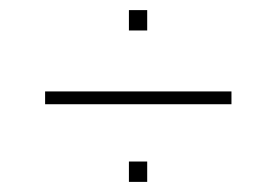

<svg xmlns="http://www.w3.org/2000/svg" viewBox="-20 -439 545 378"><path d="M269.8 -379V-419.1H233.8V-379ZM435.7 -233.8V-259H68.8V-233.8ZM269.8 -80.9V-121H233.8V-80.9Z"/></svg>

Font: Arad-VF Thin Dots1
Style: Regular
Weight: 100
Designer: Mohammad Darvishi
Version: Version 1.000;August 30, 2024;FontCreator 15.0.0.2992 64-bit